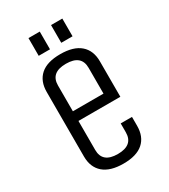

<svg xmlns="http://www.w3.org/2000/svg" viewBox="-204 -921 908 1032"><g transform="rotate(-30 250.0 -405.0)"><path d="M345 -125V-180H415V-125Q415 -58 374 -21.5Q333 15 251 15Q169 15 127 -21.5Q85 -58 85 -125V-525Q85 -592 126 -628.5Q167 -665 249 -665Q331 -665 373 -628.5Q415 -592 415 -525V-305H155V-125Q155 -45 250 -45Q345 -45 345 -125ZM155 -525V-365H345V-525Q345 -605 250 -605Q155 -605 155 -525ZM215 -715H145V-825H215ZM355 -715H285V-825H355Z"/></g></svg>

Font: Unica One
Style: Regular
Weight: 400
Designer: Eduardo Rodriguez Tunni
Foundry: Eduardo Rodriguez Tunni
Version: Version 1.001